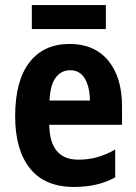

<svg xmlns="http://www.w3.org/2000/svg" viewBox="-20 -730 539 760"><path d="M256 -556Q354 -556 408.5 -490Q463 -424 463 -309V-236H175Q177 -98 290 -98Q330 -98 364 -107.5Q398 -117 436 -138V-28Q368 10 273 10Q157 10 98.5 -63.5Q40 -137 40 -270Q40 -409 96 -482.5Q152 -556 256 -556ZM258 -452Q223 -452 201 -423.5Q179 -395 176 -332H336Q335 -387 315.5 -419.5Q296 -452 258 -452ZM399 -710V-615H106V-710Z"/></svg>

Font: Noto Sans Khmer UI Condensed
Style: Bold
Weight: 700
Width: 3
Designer: Danh Hong and the Monotype Design Team
Foundry: Monotype Imaging Inc.
Version: Version 2.002; ttfautohint (v1.8.4.7-5d5b)